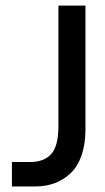

<svg xmlns="http://www.w3.org/2000/svg" viewBox="-20 -670 379 690"><path d="M22.9 -87.9H89.8Q138.2 -87.9 164.1 -116.5Q189.9 -145 189.9 -216.8V-649.9H287.1V-205.1Q287.1 -151.9 272.9 -111.3Q258.8 -70.8 233.4 -47.1Q208 -23.4 176.5 -11.7Q145 0 107.9 0H22.9Z"/></svg>

Font: Overused Grotesk Medium
Style: Regular
Weight: 500
Version: Version 0.002